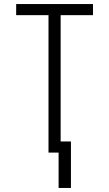

<svg xmlns="http://www.w3.org/2000/svg" viewBox="-20 -755 540 950"><path d="M270 175V0H220V-680H60V-735H440V-680H280V-55H331V175Z"/></svg>

Font: Iosevka Curly Light
Style: Regular
Weight: 300
Monospace: yes
Designer: Belleve Invis
Foundry: Belleve Invis
Version: Version 22.1.2; ttfautohint (v1.8.4)